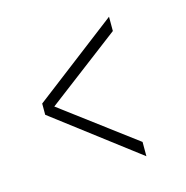

<svg xmlns="http://www.w3.org/2000/svg" viewBox="-71 -599 527 545"><g transform="rotate(-15 192.5 -327.0)"><path d="M295 -122 48 -310V-343L295 -532V-490L79 -326L295 -164Z"/></g></svg>

Font: Smooch Sans Thin
Style: Regular
Weight: 400
Version: Version 1.010